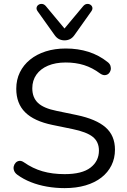

<svg xmlns="http://www.w3.org/2000/svg" viewBox="-20 -965 655 994"><path d="M314.7 8.9Q267.5 8.9 223 1.1Q178.5 -6.7 139.7 -22.1Q101 -37.4 70 -60.1Q57.8 -68.9 53.2 -80.6Q48.6 -92.3 51.1 -103.5Q53.6 -114.7 61.2 -122.7Q68.8 -130.7 80 -132.1Q91.2 -133.5 103.9 -124.7Q149.4 -92.8 200.3 -78.2Q251.2 -63.5 314.7 -63.5Q404.8 -63.5 448.5 -97.2Q492.2 -130.9 492.2 -185.6Q492.2 -230.7 460.6 -256.2Q429 -281.8 355.3 -296.9L251.2 -318.3Q156.7 -337.8 110.5 -383.4Q64.2 -429.1 64.2 -505.5Q64.2 -552.4 82.9 -590.5Q101.6 -628.7 135.7 -656.3Q169.8 -684 216.9 -699Q263.9 -713.9 320.7 -713.9Q383.9 -713.9 438.4 -696.6Q492.9 -679.2 537 -643.8Q548.2 -635.5 551.9 -624Q555.5 -612.5 552.8 -601.7Q550 -591 542.5 -584Q534.9 -577 523.5 -576Q512 -575.1 498.4 -584.4Q458.2 -614.4 414.9 -628Q371.6 -641.5 320.2 -641.5Q267.3 -641.5 228.5 -625Q189.7 -608.6 168.4 -578.4Q147.2 -548.3 147.2 -507.8Q147.2 -460.2 176.5 -432.3Q205.8 -404.4 273.4 -390.9L377.1 -369.4Q477.7 -348.4 526.4 -305.8Q575.2 -263.2 575.2 -190.3Q575.2 -145.5 557 -108.9Q538.9 -72.3 505 -45.9Q471.2 -19.5 423.1 -5.3Q375 8.9 314.7 8.9ZM313.9 -756.1Q298.8 -756.1 285.8 -762.4Q272.9 -768.8 262.6 -783.5L174.8 -906.7Q167.4 -917 169.6 -926.2Q171.8 -935.5 180 -940.6Q188.3 -945.8 198.6 -944.5Q208.9 -943.3 217.7 -933L313.9 -817.5L410.5 -933Q419.3 -943.3 429.6 -944.5Q439.9 -945.8 447.9 -940.6Q456 -935.5 458.1 -926.5Q460.3 -917.4 453 -906.7L365.6 -783.5Q355.3 -768.8 342.4 -762.4Q329.4 -756.1 313.9 -756.1Z"/></svg>

Font: Nunito ExtraLight
Style: Regular
Weight: 200
Designer: Vernon Adams
Foundry: Vernon Adams
Version: Version 3.602